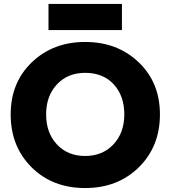

<svg xmlns="http://www.w3.org/2000/svg" viewBox="-20 -928 861 970"><path d="M608 -350Q608 -444 554.5 -502Q501 -560 410 -560Q322 -560 267.5 -501.5Q213 -443 213 -350Q213 -257 267.5 -198.5Q322 -140 410 -140Q498 -140 553 -198.5Q608 -257 608 -350ZM34 -350Q34 -511 141 -613.5Q248 -716 410 -716Q573 -716 680.5 -613.5Q788 -511 788 -350Q788 -188 681.5 -83Q575 22 410 22Q245 22 139.5 -83Q34 -188 34 -350ZM225 -776V-908H596V-776Z"/></svg>

Font: renner_700bold
Style: Bold
Weight: 700
Version: Version 003.000 ; ttfautohint (v0.97) -l 8 -r 50 -G 200 -x 1